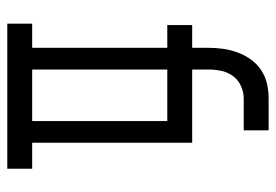

<svg xmlns="http://www.w3.org/2000/svg" viewBox="-138 -638 775 540"><g transform="rotate(90 250.0 -367.5)"><path d="M46 0V-70H114V-450H50V-520H114V-566Q114 -587 117 -608Q120 -629 127.5 -649Q135 -669 147.5 -686Q160 -703 177.5 -714.5Q195 -726 215.5 -730.5Q236 -735 257 -735H346V-665H257Q239 -665 222 -657.5Q205 -650 194 -635.5Q183 -621 179 -603Q175 -585 175 -566V-520H381V-70H454V0ZM320 -70V-450H175V-70Z"/></g></svg>

Font: Iosevka srxl
Style: Regular
Weight: 400
Monospace: yes
Designer: Belleve Invis
Foundry: Belleve Invis
Version: Version 33.0.1; ttfautohint (v1.8.3)